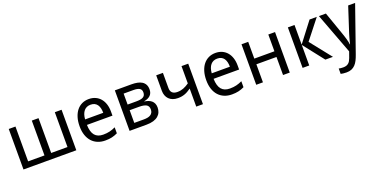

<svg xmlns="http://www.w3.org/2000/svg" viewBox="-19 -1347 4712 2388"><g transform="rotate(-20 2337.0 -153.0)"><path d="M479 -75.2H694.8V-536.1H784.2V0H85V-536.1H173.8V-75.2H390.1V-536.1H479Z M1166 9.8Q1112.3 9.8 1067.9 -8.3Q1023.4 -26.4 991.5 -61Q959.5 -95.7 941.9 -147Q924.3 -198.2 924.3 -264.2Q924.3 -330.6 940.4 -382.8Q956.5 -435.1 985.8 -471.4Q1015.1 -507.8 1055.9 -526.9Q1096.7 -545.9 1146 -545.9Q1194.3 -545.9 1232.9 -528.6Q1271.5 -511.2 1298.3 -479.7Q1325.2 -448.2 1339.6 -404.1Q1354 -359.9 1354 -306.2V-251H1016.1Q1018.6 -156.7 1055.9 -112.3Q1093.3 -67.9 1167 -67.9Q1191.9 -67.9 1213.1 -70.3Q1234.4 -72.8 1254.2 -77.4Q1273.9 -82 1292.5 -89.1Q1311 -96.2 1330.1 -105V-25.9Q1310.5 -16.6 1291.7 -9.8Q1272.9 -2.9 1253.2 1.5Q1233.4 5.9 1212.2 7.8Q1190.9 9.8 1166 9.8ZM1144 -472.2Q1088.4 -472.2 1055.9 -434.1Q1023.4 -396 1018.1 -323.2H1258.3Q1258.3 -356.4 1251.7 -384Q1245.1 -411.6 1231.2 -431.2Q1217.3 -450.7 1195.8 -461.4Q1174.3 -472.2 1144 -472.2Z M1899.4 -400.9Q1899.4 -350.1 1869.4 -321.5Q1839.4 -293 1787.1 -284.2V-280.8Q1814.5 -277.3 1838.1 -268.6Q1861.8 -259.8 1879.2 -244.9Q1896.5 -230 1906.5 -207.8Q1916.5 -185.5 1916.5 -154.8Q1916.5 -122.1 1905 -93.8Q1893.6 -65.4 1868.9 -44.4Q1844.2 -23.4 1805.4 -11.7Q1766.6 0 1711.4 0H1489.3V-536.1H1710.4Q1751 -536.1 1785.6 -529.3Q1820.3 -522.5 1845.5 -506.8Q1870.6 -491.2 1885 -465.1Q1899.4 -439 1899.4 -400.9ZM1829.1 -161.1Q1829.1 -206.1 1797.4 -223.6Q1765.6 -241.2 1703.1 -241.2H1578.1V-73.2H1705.1Q1732.4 -73.2 1755.1 -77.6Q1777.8 -82 1794.2 -92.3Q1810.5 -102.5 1819.8 -119.4Q1829.1 -136.2 1829.1 -161.1ZM1814.5 -392.1Q1814.5 -429.7 1787.8 -445.3Q1761.2 -460.9 1708.5 -460.9H1578.1V-315.9H1693.4Q1723.6 -315.9 1746.1 -319.6Q1768.6 -323.2 1783.9 -332Q1799.3 -340.8 1806.9 -355.5Q1814.5 -370.1 1814.5 -392.1Z M2125.5 -536.1V-335.9Q2125.5 -251 2215.3 -251Q2237.3 -251 2256.8 -254.6Q2276.4 -258.3 2294.9 -265.1Q2313.5 -272 2332.3 -282.7Q2351.1 -293.5 2371.6 -307.1V-536.1H2460.4V0H2371.6V-238.8Q2350.1 -224.1 2330.6 -212.4Q2311 -200.7 2290.3 -192.9Q2269.5 -185.1 2246.6 -180.9Q2223.6 -176.8 2195.3 -176.8Q2157.2 -176.8 2127.4 -188.2Q2097.7 -199.7 2077.6 -220.2Q2057.6 -240.7 2047.1 -268.8Q2036.6 -296.9 2036.6 -330.1V-536.1Z M2842.3 9.8Q2788.6 9.8 2744.1 -8.3Q2699.7 -26.4 2667.7 -61Q2635.7 -95.7 2618.2 -147Q2600.6 -198.2 2600.6 -264.2Q2600.6 -330.6 2616.7 -382.8Q2632.8 -435.1 2662.1 -471.4Q2691.4 -507.8 2732.2 -526.9Q2772.9 -545.9 2822.3 -545.9Q2870.6 -545.9 2909.2 -528.6Q2947.8 -511.2 2974.6 -479.7Q3001.5 -448.2 3015.9 -404.1Q3030.3 -359.9 3030.3 -306.2V-251H2692.4Q2694.8 -156.7 2732.2 -112.3Q2769.5 -67.9 2843.3 -67.9Q2868.2 -67.9 2889.4 -70.3Q2910.6 -72.8 2930.4 -77.4Q2950.2 -82 2968.8 -89.1Q2987.3 -96.2 3006.3 -105V-25.9Q2986.8 -16.6 2968 -9.8Q2949.2 -2.9 2929.4 1.5Q2909.7 5.9 2888.4 7.8Q2867.2 9.8 2842.3 9.8ZM2820.3 -472.2Q2764.6 -472.2 2732.2 -434.1Q2699.7 -396 2694.3 -323.2H2934.6Q2934.6 -356.4 2928 -384Q2921.4 -411.6 2907.5 -431.2Q2893.6 -450.7 2872.1 -461.4Q2850.6 -472.2 2820.3 -472.2Z M3254.4 -536.1V-314H3520.5V-536.1H3609.4V0H3520.5V-238.8H3254.4V0H3165.5V-536.1Z M4066.4 -536.1H4162.1L3959.5 -278.8L4181.2 0H4080.6L3867.2 -272V0H3779.3V-536.1H3867.2V-275.9Z M4190.4 -536.1H4282.7L4387.7 -236.8Q4394.5 -217.3 4401.6 -195.8Q4408.7 -174.3 4414.8 -152.8Q4420.9 -131.3 4425.3 -111.3Q4429.7 -91.3 4431.6 -74.2H4434.6Q4437 -86.4 4442.4 -107.4Q4447.8 -128.4 4454.3 -152.1Q4460.9 -175.8 4468 -198.7Q4475.1 -221.7 4480.5 -237.8L4577.6 -536.1H4669.4L4457.5 69.8Q4443.8 109.4 4428 140.9Q4412.1 172.4 4391.1 194.3Q4370.1 216.3 4341.8 228.3Q4313.5 240.2 4274.4 240.2Q4249 240.2 4230.5 237.5Q4211.9 234.9 4198.7 231.9V161.1Q4209 163.6 4224.6 165.3Q4240.2 167 4257.3 167Q4280.8 167 4297.9 161.4Q4314.9 155.8 4327.6 145Q4340.3 134.3 4349.4 118.7Q4358.4 103 4365.7 83L4393.6 4.9Z"/></g></svg>

Font: Genotype
Style: Regular
Weight: 400
Foundry: Ascender Corporation
Version: Version 1.00